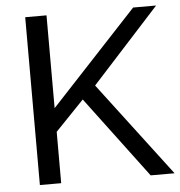

<svg xmlns="http://www.w3.org/2000/svg" viewBox="-51 -759 757 808"><g transform="rotate(-5 327.0 -355.0)"><path d="M85 0V-709H175V-317L541 -710H638L353 -397L654 0H553L296 -343L175 -217V0Z"/></g></svg>

Font: YasnoRaleway Medium
Style: Regular
Weight: 500
Designer: Matt McInerney, Pablo Impallari, Rodrigo Fuenzalida
Foundry: Matt McInerney, Pablo Impallari, Rodrigo Fuenzalida
Version: Version 4.026